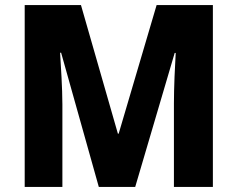

<svg xmlns="http://www.w3.org/2000/svg" viewBox="-20 -734 933 754"><path d="M368 0H511L666 -526H670C667 -478 663 -388 663 -328V0H816V-714H595L446 -209H443L298 -714H77V0H225V-324C225 -386 219 -478 216 -527H220Z"/></svg>

Font: Noto Sans Gurmukhi UI SemiCondensed ExtraBold
Style: Regular
Weight: 800
Width: 4
Designer: Jelle Bosma - Monotype Design Team
Foundry: Monotype Imaging Inc.
Version: Version 2.004